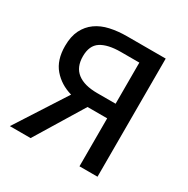

<svg xmlns="http://www.w3.org/2000/svg" viewBox="-151 -788 902 922"><g transform="rotate(30 300.0 -327.5)"><path d="M409 0V-266H300L138 0H23L202 -278Q139 -296 99.5 -342Q60 -388 60 -466Q60 -519 78 -555Q96 -591 127.5 -613.5Q159 -636 202 -645.5Q245 -655 295 -655H509V0ZM307 -347H409V-575H307Q235 -575 197 -550.5Q159 -526 159 -466Q159 -406 197 -376.5Q235 -347 307 -347Z"/></g></svg>

Font: SauceCodePro Nerd Font Mono
Style: Regular
Weight: 500
Monospace: yes
Designer: Paul D. Hunt, Teo Tuominen
Foundry: Adobe Systems Incorporated
Version: Version 2.030;PS 1.000;hotconv 16.6.51;makeotf.lib2.5.65220;